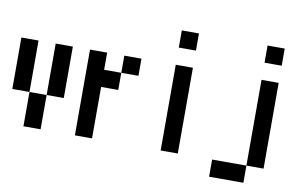

<svg xmlns="http://www.w3.org/2000/svg" viewBox="-95 -1064 2190 1378"><g transform="rotate(10 1000.0 -375.0)"><path d="M0 -250V-625H125V-250ZM125 -250H250V0H125ZM250 -250V-625H375V-250Z M500 0V-625H625V-500H750V-375H625V0ZM750 -500V-625H875V-500Z M1125 0V-625H1250V0ZM1125 -750V-875H1250V-750Z M1500 125V0H1750V125ZM1750 0V-625H1875V0ZM1750 -750V-875H1875V-750Z"/></g></svg>

Font: GalmuriMono7 Regular
Style: Regular
Weight: 400
Designer: Lee Minseo (quiple)
Version: Version 2.399;hotconv 1.1.1;makeotfexe 2.6.0 DEVELOPMENT